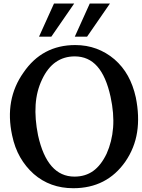

<svg xmlns="http://www.w3.org/2000/svg" viewBox="-20 -1020 782 1059"><path d="M384.3 18.1Q256.3 18.1 166 -60.5Q121.6 -100.1 91.3 -152.8Q61 -205.6 46.9 -273.4Q4.4 -471.2 109.4 -619.6Q212.9 -771.5 395 -771.5Q457.5 -771.5 511.7 -751.5Q565.9 -731.4 611.3 -692.9Q656.7 -653.3 685.5 -601.3Q714.4 -549.3 729 -482.9Q750 -378.9 736.3 -291.3Q722.7 -203.6 671.9 -129.4Q569.3 18.1 384.3 18.1ZM390.6 -45.9Q450.7 -45.9 493.9 -76.9Q537.1 -107.9 567.9 -171.9Q597.7 -238.3 603.8 -315.9Q609.9 -393.6 589.8 -486.3Q565.4 -598.1 516.6 -653.6Q467.8 -709 392.1 -709Q333 -709 287.8 -677.7Q242.7 -646.5 212.4 -582.5Q181.6 -518.6 176.5 -441.9Q171.4 -365.2 189.9 -273.4Q240.2 -45.9 390.6 -45.9ZM586.4 -1000.5 460.4 -817.9H392.6L475.1 -1000.5ZM389.2 -1000.5 263.2 -817.9H195.3L277.8 -1000.5Z"/></svg>

Font: IranNastaliq
Style: Regular
Weight: 400
Designer: Hossein Zahedi
Version: Version 1.5